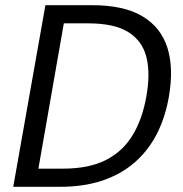

<svg xmlns="http://www.w3.org/2000/svg" viewBox="-20 -720 705 740"><path d="M31 0 155 -700H335Q457 -700 528.5 -657.5Q600 -615 625 -536.5Q650 -458 631 -348Q617 -267 584 -203Q551 -139 498.5 -93.5Q446 -48 374.5 -24Q303 0 211 0ZM128 -70H222Q323 -70 388.5 -103.5Q454 -137 491.5 -199.5Q529 -262 544 -348Q560 -436 544.5 -499Q529 -562 475 -596Q421 -630 320 -630H226Z"/></svg>

Font: DM Sans 9pt
Style: Italic
Weight: 400
Italic angle: -10°
Designer: Colophon Foundry, Jonny Pinhorn
Foundry: Colophon Foundry
Version: Version 4.004